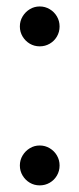

<svg xmlns="http://www.w3.org/2000/svg" viewBox="-20 -550 238 580"><path d="M100 -410Q83.5 -410 70 -418Q56.5 -426 48.2 -439.8Q40 -453.5 40 -470Q40 -486.5 48.2 -500.2Q56.5 -514 70 -522.2Q83.5 -530.5 100 -530.5Q116.5 -530.5 130.2 -522.2Q144 -514 152 -500.2Q160 -486.5 160 -470Q160 -453.5 152 -439.8Q144 -426 130.2 -418Q116.5 -410 100 -410ZM100 10Q83.5 10 70 2Q56.5 -6 48.2 -19.8Q40 -33.5 40 -50Q40 -66.5 48.2 -80.2Q56.5 -94 70 -102.2Q83.5 -110.5 100 -110.5Q116.5 -110.5 130.2 -102.2Q144 -94 152 -80.2Q160 -66.5 160 -50Q160 -33.5 152 -19.8Q144 -6 130.2 2Q116.5 10 100 10Z"/></svg>

Font: Bodoni Moda 9pt
Style: Regular
Weight: 400
Designer: Owen Earl
Foundry: indestructible type
Version: Version 2.005